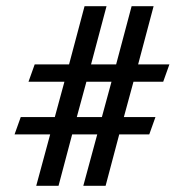

<svg xmlns="http://www.w3.org/2000/svg" viewBox="-20 -600 592 620"><path d="M27 -166H142L97 0H169L213 -166H294L249 0H321L365 -166H462L482 -222H380L411 -336H507L527 -392H426L476 -580H405L355 -392H274L324 -580H253L203 -392H92L72 -336H188L157 -222H47ZM228 -222 259 -336H340L309 -222Z"/></svg>

Font: Charger Sport
Style: Df
Weight: 400
Designer: Jasper
Foundry: Cannot Into Space Fonts
Version: Version 1.1